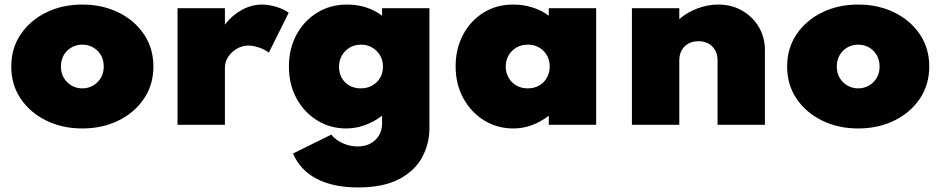

<svg xmlns="http://www.w3.org/2000/svg" viewBox="-20 -548 4130 843"><path d="M341.5 16Q253.5 16 182.8 -18.8Q112 -53.5 70.8 -114.8Q29.5 -176 29.5 -256Q29.5 -336 70.8 -397.2Q112 -458.5 182.8 -493.2Q253.5 -528 341.5 -528Q429.5 -528 500.2 -493.2Q571 -458.5 612.2 -397.2Q653.5 -336 653.5 -256Q653.5 -176 612.2 -114.8Q571 -53.5 500.2 -18.8Q429.5 16 341.5 16ZM341.5 -160Q367 -160 388.5 -172.2Q410 -184.5 422.8 -206Q435.5 -227.5 435.5 -256Q435.5 -284.5 422.8 -306.2Q410 -328 388.5 -340Q367 -352 341.5 -352Q316 -352 294.5 -340Q273 -328 260.2 -306.2Q247.5 -284.5 247.5 -256Q247.5 -227.5 260.2 -206Q273 -184.5 294.5 -172.2Q316 -160 341.5 -160Z M759.5 0V-512H967.5V-440Q999.5 -481.5 1042.2 -504.8Q1085 -528 1130.5 -528Q1160 -528 1193 -518Q1226 -508 1247.5 -492L1160.5 -317Q1142 -331 1116.8 -339.5Q1091.5 -348 1070.5 -348Q1044 -348 1020.2 -334.2Q996.5 -320.5 982 -298.5Q967.5 -276.5 967.5 -251V0Z M1551.5 275Q1443.5 275 1370.8 237.2Q1298 199.5 1266.5 126L1434.5 43Q1453.5 67 1485.2 81Q1517 95 1550.5 95Q1583.5 95 1607.5 81.5Q1631.5 68 1644.5 45.5Q1657.5 23 1657.5 -4V-40Q1622.5 -13 1582.2 1.5Q1542 16 1499 16Q1431 16 1374 -18.5Q1317 -53 1282.8 -114.5Q1248.5 -176 1248.5 -256Q1248.5 -333.5 1281.5 -395Q1314.5 -456.5 1372.2 -492.2Q1430 -528 1504.5 -528Q1548.5 -528 1588 -515.2Q1627.5 -502.5 1657.5 -479V-512H1865.5V14Q1865.5 83 1833.5 142.5Q1801.5 202 1732.2 238.5Q1663 275 1551.5 275ZM1564 -160Q1592.5 -160 1614.5 -172.5Q1636.5 -185 1649 -206.5Q1661.5 -228 1661.5 -255Q1661.5 -283 1648.8 -304.8Q1636 -326.5 1614.2 -339.2Q1592.5 -352 1565 -352Q1537.5 -352 1515.8 -339.2Q1494 -326.5 1481.2 -304.5Q1468.5 -282.5 1468.5 -254.5Q1468.5 -227.5 1480.5 -206Q1492.5 -184.5 1514.2 -172.2Q1536 -160 1564 -160Z M2233.5 16Q2163.5 16 2106 -19.2Q2048.5 -54.5 2014.5 -116.2Q1980.5 -178 1980.5 -257Q1980.5 -333.5 2012.8 -394.8Q2045 -456 2102 -492Q2159 -528 2233.5 -528Q2277.5 -528 2318.2 -515.2Q2359 -502.5 2389.5 -479V-512H2597.5V0H2389.5V-40Q2353 -12 2314.2 2Q2275.5 16 2233.5 16ZM2297.5 -160Q2325.5 -160 2347.2 -172.5Q2369 -185 2381.2 -206.8Q2393.5 -228.5 2393.5 -256Q2393.5 -284 2381 -305.5Q2368.5 -327 2347 -339.5Q2325.5 -352 2297.5 -352Q2270 -352 2248 -339.5Q2226 -327 2213.2 -305.2Q2200.5 -283.5 2200.5 -256Q2200.5 -228.5 2213 -206.8Q2225.5 -185 2247.5 -172.5Q2269.5 -160 2297.5 -160Z M2754.5 0V-512H2962.5V-464Q2998 -494.5 3042.8 -511.2Q3087.5 -528 3133.5 -528Q3192 -528 3238.2 -501.5Q3284.5 -475 3311.5 -429.8Q3338.5 -384.5 3338.5 -327V0H3130.5V-282Q3130.5 -320.5 3107.5 -343.8Q3084.5 -367 3046.5 -367Q3021.5 -367 3002.5 -356.5Q2983.5 -346 2973 -327Q2962.5 -308 2962.5 -282V0Z M3748 16Q3660 16 3589.2 -18.8Q3518.5 -53.5 3477.2 -114.8Q3436 -176 3436 -256Q3436 -336 3477.2 -397.2Q3518.5 -458.5 3589.2 -493.2Q3660 -528 3748 -528Q3836 -528 3906.8 -493.2Q3977.5 -458.5 4018.8 -397.2Q4060 -336 4060 -256Q4060 -176 4018.8 -114.8Q3977.5 -53.5 3906.8 -18.8Q3836 16 3748 16ZM3748 -160Q3773.5 -160 3795 -172.2Q3816.5 -184.5 3829.2 -206Q3842 -227.5 3842 -256Q3842 -284.5 3829.2 -306.2Q3816.5 -328 3795 -340Q3773.5 -352 3748 -352Q3722.5 -352 3701 -340Q3679.5 -328 3666.8 -306.2Q3654 -284.5 3654 -256Q3654 -227.5 3666.8 -206Q3679.5 -184.5 3701 -172.2Q3722.5 -160 3748 -160Z"/></svg>

Font: Spartan Thin Black
Style: Regular
Weight: 900
Version: Version 1.004